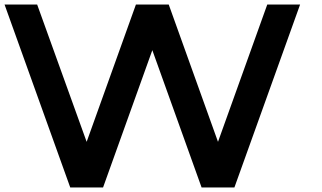

<svg xmlns="http://www.w3.org/2000/svg" viewBox="-20 -821 1411 842"><path d="M360 -199 143 -801H0L288 1H432L648 -601L864 1H1008L1296 -801H1152L936 -199L720 -801H576Z"/></svg>

Font: MintSans
Style: Bold
Weight: 700
Version: Version 2.0